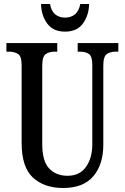

<svg xmlns="http://www.w3.org/2000/svg" viewBox="-20 -929 624 959"><path d="M295 10Q201 10 144.5 -42Q88 -94 88 -216V-604Q88 -648 70 -659.5Q52 -671 25 -671H12V-714H266V-671H254Q226 -671 208.5 -659Q191 -647 191 -600V-210Q191 -123 226 -87Q261 -51 317 -51Q378 -51 409.5 -95.5Q441 -140 441 -209V-604Q441 -648 424 -659.5Q407 -671 380 -671H368V-714H571V-671H558Q531 -671 513.5 -659Q496 -647 496 -600V-207Q496 -107 446 -48.5Q396 10 295 10ZM305 -771Q245 -771 215.5 -812Q186 -853 185 -909H230Q236 -873 256 -857Q276 -841 305 -841Q334 -841 354 -857Q374 -873 381 -909H425Q424 -853 394.5 -812Q365 -771 305 -771Z"/></svg>

Font: Noto Serif Thai ExtraCondensed Medium
Style: Regular
Weight: 500
Width: 2
Designer: Monotype Design Team
Foundry: Monotype Imaging Inc.
Version: Version 2.002; ttfautohint (v1.8.4.7-5d5b)